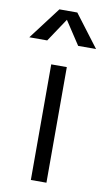

<svg xmlns="http://www.w3.org/2000/svg" viewBox="-119 -854 499 898"><g transform="rotate(10 130.5 -404.5)"><path d="M0 0ZM95 -549H169V0H95ZM204 -656 131 -767 57 -656H-28L88 -809H173L289 -656Z"/></g></svg>

Font: Biryani Light
Style: Regular
Weight: 300
Designer: Dan Reynolds and Mathieu Réguer
Foundry: Dan Reynolds and Mathieu Réguer
Version: Version 1.004; ttfautohint (v1.1) -l 5 -r 5 -G 72 -x 0 -D la